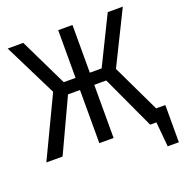

<svg xmlns="http://www.w3.org/2000/svg" viewBox="-146 -819 1051 1100"><g transform="rotate(-20 379.0 -269.0)"><path d="M758 -76V151H690L676 0H638L488 -324H415V0H328V-324H255L104 0H5L180 -367L20 -689H115L256 -398H328V-689H415V-398H487L630 -689H722L563 -367L702 -76Z"/></g></svg>

Font: Fira Sans Condensed
Style: Regular
Weight: 400
Width: 3
Designer: bBox Type GmbH & Carrois Corporate GbR & Edenspiekermann AG
Foundry: bBox Type GmbH & Carrois Corporate GbR & Edenspiekermann AG
Version: Version 4.301